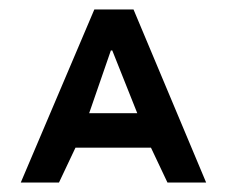

<svg xmlns="http://www.w3.org/2000/svg" viewBox="-20 -706 481 407"><path d="M24 -319H105L140 -393H300L335 -319H417L263 -686H180ZM169 -466 215 -599H218L271 -466Z"/></svg>

Font: Saira UNSAM Medium SC
Style: Regular
Weight: 500
Designer: Hector Gatti with collaboration of the Omnibus-Type team
Foundry: Omnibus-Type
Version: Version 1.072;PS 001.072;hotconv 1.0.88;makeotf.lib2.5.64775